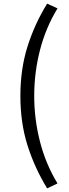

<svg xmlns="http://www.w3.org/2000/svg" viewBox="-20 -838 378 1055"><path d="M239 197Q170 84 131 -39.5Q92 -163 92 -311Q92 -458 131 -582Q170 -706 239 -818L296 -792Q231 -685 199.5 -562Q168 -439 168 -311Q168 -184 199.5 -60.5Q231 63 296 170Z"/></svg>

Font: Chiron Sans HK TT
Style: Regular
Weight: 400
Designer: Ryoko NISHIZUKA 西塚涼子 (kana, bopomofo & ideographs); Paul D. Hunt (Latin, Greek & Cyrillic); Sandoll Communications 산돌커뮤니
Foundry: Adobe
Version: Version 2.022;hotconv 1.0.109;makeotfexe 2.5.65596